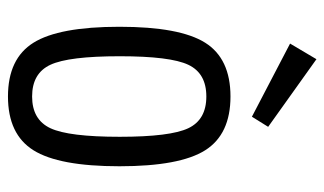

<svg xmlns="http://www.w3.org/2000/svg" viewBox="-186 -618 814 482"><g transform="rotate(90 221.0 -377.0)"><path d="M47.2 -269.8Q47.2 -118.2 87.2 -54.1Q127.2 10 222.2 10Q317.2 10 357.3 -54.1Q397.4 -118.2 397.4 -269.8Q397.4 -421.4 357.3 -485Q317.2 -548.6 222.2 -548.6Q127.2 -548.6 87.2 -485Q47.2 -421.4 47.2 -269.8ZM121.2 -270.5Q121.2 -397.4 142.6 -442.7Q164 -488 222.2 -488Q280.4 -488 301.9 -442.7Q323.4 -397.4 323.4 -270.5Q323.4 -142.6 301.9 -96.6Q280.4 -50.6 222.2 -50.6Q164 -50.6 142.6 -96.6Q121.2 -142.6 121.2 -270.5ZM298.4 -643.2 128.6 -764.4 89.4 -698.2 273 -602.4Z"/></g></svg>

Font: Secuela Light
Style: Regular
Weight: 300
Designer: Fernando Haro
Foundry: deFharo
Version: Version 1.708